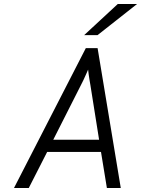

<svg xmlns="http://www.w3.org/2000/svg" viewBox="-20 -941 706 961"><path d="M50 0 409.5 -700H468.5L584.5 0H515L485.5 -180.5H216L124 0ZM246.5 -241.5H476L432.5 -515Q431 -523 428.5 -538.2Q426 -553.5 423.8 -569Q421.5 -584.5 421 -592.5Q417.5 -584.5 410.8 -569.2Q404 -554 397 -539Q390 -524 385.5 -516ZM401 -765 569.5 -921H666L468 -765Z"/></svg>

Font: Overpass Light
Style: Italic
Weight: 300
Italic angle: -10°
Designer: Delve Withrington, Dave Bailey, Thomas Jockin
Foundry: Delve Fonts LLC
Version: Version 4.000; ttfautohint (v1.8.3)